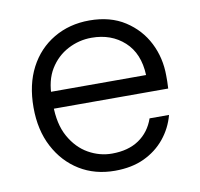

<svg xmlns="http://www.w3.org/2000/svg" viewBox="-64 -581 689 661"><g transform="rotate(-10 280.0 -250.5)"><path d="M287 12Q217 12 163.5 -21Q110 -54 79 -113Q48 -172 48 -251Q48 -331 78.5 -389.5Q109 -448 164 -480.5Q219 -513 289 -513Q362 -513 413 -480Q464 -447 490.5 -394.5Q517 -342 517 -280Q517 -270 517 -259.5Q517 -249 516 -235H102V-294H449Q446 -370 400.5 -411.5Q355 -453 286 -453Q242 -453 203 -432.5Q164 -412 140 -373Q116 -334 116 -275V-249Q116 -181 141 -136.5Q166 -92 205 -70Q244 -48 287 -48Q344 -48 381.5 -73.5Q419 -99 435 -145H503Q491 -100 462 -64.5Q433 -29 389.5 -8.5Q346 12 287 12Z"/></g></svg>

Font: DM Sans 18pt Light
Style: Regular
Weight: 300
Designer: Colophon Foundry, Jonny Pinhorn
Foundry: Colophon Foundry
Version: Version 4.004;gftools[0.9.30]